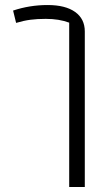

<svg xmlns="http://www.w3.org/2000/svg" viewBox="-20 -539 437 763"><path d="M255 -449Q215 -464 162 -464Q128 -464 101 -460.5Q74 -457 44 -448L32 -497Q98 -519 169 -519Q240 -519 278.5 -491.5Q317 -464 317 -414V204H255Z"/></svg>

Font: Athiti
Style: Regular
Weight: 400
Designer: CadsonDemak Team
Foundry: CadsonDemak
Version: Version 1.032